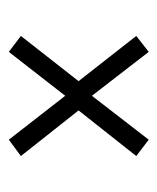

<svg xmlns="http://www.w3.org/2000/svg" viewBox="20 -530 365 446"><g transform="rotate(90 203.0 -307.5)"><path d="M305 -470 343 -441 237 -307 343 -173 305 -145 203 -276 101 -145 64 -173 169 -307 64 -441 101 -470 203 -338Z"/></g></svg>

Font: Fira Sans Extra Condensed Light
Style: Regular
Weight: 300
Width: 1
Designer: Carrois Corporate & Edenspiekermann AG
Foundry: Carrois Corporate GbR & Edenspiekermann AG
Version: Version 4.203